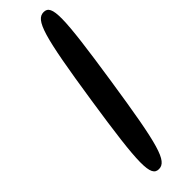

<svg xmlns="http://www.w3.org/2000/svg" viewBox="-297 -923 872 872"><g transform="rotate(-45 139.0 -487.5)"><path d="M110 -488C55 -126 54 -50 106 -50C158 -50 180 -126 235 -488C290 -850 292 -925 240 -925C188 -925 165 -850 110 -488Z"/></g></svg>

Font: Hussar Skorodowane
Style: Ky
Weight: 700
Foundry: Cannot Into Space Fonts
Version: Version 0.892